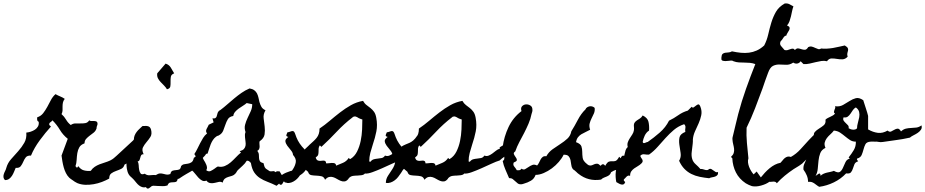

<svg xmlns="http://www.w3.org/2000/svg" viewBox="-110 -1036 5382 1117"><path d="M694.3 -193.4Q671.9 -182.6 664.1 -167Q656.2 -151.4 651.9 -134.8Q647.5 -118.2 641.1 -103Q634.8 -87.9 614.3 -78.1Q609.4 -60.5 595.2 -53.7Q581.1 -46.9 565.4 -41.5Q549.8 -36.1 537.6 -27.3Q525.4 -18.6 525.4 2.9Q505.9 13.7 482.9 22.5Q460 31.2 435.1 35.6Q410.2 40 385.7 39.1Q361.3 38.1 339.8 29.3Q325.2 22.5 311.5 11.7Q306.6 7.8 302.2 5.4Q297.9 2.9 293 -2Q281.2 -13.7 273.4 -29.3Q265.6 -44.9 260.7 -62.5Q255.9 -80.1 252.9 -97.7Q250 -115.2 248 -130.9L284.2 -228.5Q255.9 -251 238.3 -280.8Q220.7 -310.5 195.3 -335.9Q190.4 -329.1 182.6 -324.2Q174.8 -319.3 176.8 -308.6L186.5 -299.8Q154.3 -264.6 121.6 -220.2Q88.9 -175.8 70.3 -130.9Q48.8 -131.8 40 -120.6Q31.2 -109.4 25.4 -95.2Q19.5 -81.1 10.7 -69.3Q2 -57.6 -18.6 -59.6Q-23.4 -48.8 -28.3 -36.6Q-33.2 -24.4 -40 -13.7Q-46.9 -2.9 -56.6 4.4Q-66.4 11.7 -81.1 11.7Q-88.9 3.9 -89.8 -4.9Q-90.8 -13.7 -87.9 -22.9Q-85 -32.2 -80.1 -41.5Q-75.2 -50.8 -73.2 -59.6Q-65.4 -87.9 -44.9 -110.8Q-24.4 -133.8 -3.9 -156.7Q16.6 -179.7 31.2 -205.1Q45.9 -230.5 43 -264.6Q55.7 -265.6 68.8 -270Q82 -274.4 93.3 -281.7Q104.5 -289.1 110.8 -300.3Q117.2 -311.5 115.2 -327.1Q107.4 -331.1 106.4 -338.4Q105.5 -345.7 106.4 -353.5Q127.9 -360.4 141.1 -377.4Q154.3 -394.5 165 -414.1Q175.8 -433.6 186 -453.6Q196.3 -473.6 212.9 -488.3Q226.6 -480.5 240.2 -475.1Q253.9 -469.7 266.6 -460.9Q257.8 -449.2 255.9 -438.5Q253.9 -427.7 253.9 -416.5Q253.9 -405.3 253.9 -394.5Q253.9 -383.8 248 -372.1Q263.7 -358.4 274.4 -339.8Q285.2 -321.3 301.8 -308.6Q313.5 -317.4 328.1 -317.9Q342.8 -318.4 357.9 -317.9Q373 -317.4 386.7 -319.8Q400.4 -322.3 409.2 -335.9Q413.1 -332 420.9 -332Q428.7 -332 436.5 -332Q444.3 -332 450.2 -329.6Q456.1 -327.1 457 -320.3Q458 -312.5 456.5 -309.6Q455.1 -306.6 453.1 -299.8Q451.2 -292 452.1 -292Q453.1 -292 450.2 -285.2Q445.3 -272.5 434.1 -263.7Q422.9 -254.9 411.6 -246.6Q400.4 -238.3 391.1 -228Q381.8 -217.8 381.8 -202.1Q360.4 -194.3 351.6 -179.2Q342.8 -164.1 339.8 -145Q336.9 -126 335.9 -106Q335 -85.9 329.1 -69.3L337.9 -59.6L345.7 -69.3Q359.4 -49.8 378.4 -44.9Q397.5 -40 418 -42Q427.7 -56.6 440.9 -65.4Q454.1 -74.2 469.2 -80.1Q484.4 -85.9 500.5 -90.8Q516.6 -95.7 531.2 -102.5Q543 -108.4 551.3 -115.2Q559.6 -122.1 569.3 -130.9Q598.6 -158.2 627.4 -184.6Q656.2 -210.9 685.5 -238.3Q691.4 -238.3 693.4 -232.4Q695.3 -226.6 695.3 -219.2Q695.3 -211.9 694.8 -204.6Q694.3 -197.3 694.3 -193.4Z M903.3 -609.4Q885.7 -602.5 883.8 -588.9Q881.8 -575.2 882.3 -560.5Q882.8 -545.9 880.9 -533.2Q878.9 -520.5 861.3 -516.6Q854.5 -528.3 844.2 -538.6Q834 -548.8 824.2 -559.1Q814.5 -569.3 808.6 -581.1Q802.7 -592.8 804.7 -609.4L853.5 -666Q865.2 -662.1 872.1 -656.2Q878.9 -650.4 883.8 -642.6Q888.7 -634.8 893.1 -626.5Q897.5 -618.2 903.3 -609.4ZM1092.8 -171.9Q1093.8 -150.4 1089.4 -141.6Q1085 -132.8 1079.1 -127.4Q1073.2 -122.1 1068.8 -115.7Q1064.5 -109.4 1064.5 -93.8Q1042 -69.3 1028.3 -58.1Q1014.6 -46.9 1002 -39.6Q989.3 -32.2 973.6 -23.4Q958 -14.6 930.7 3.9L923.8 4.9Q920.9 19.5 913.6 22Q906.2 24.4 897 24.4Q887.7 24.4 878.9 26.4Q870.1 28.3 864.3 43Q847.7 47.9 835.9 46.9Q824.2 45.9 805.7 45.9Q799.8 45.9 790.5 44.9Q781.2 43.9 775.4 45.9Q771.5 46.9 767.1 51.3Q762.7 55.7 757.8 58.6Q752.9 61.5 748 61Q743.2 60.5 739.3 52.7Q727.5 55.7 717.8 52.7Q708 49.8 699.2 43Q690.4 36.1 683.1 26.9Q675.8 17.6 668.9 9.8Q664.1 3.9 658.2 -1Q652.3 -5.9 647.5 -10.7Q636.7 -21.5 631.8 -38.1Q627 -54.7 626 -72.3Q625 -89.8 627 -107.4Q628.9 -125 632.8 -138.7Q641.6 -147.5 645 -158.7Q648.4 -169.9 650.9 -181.6Q653.3 -193.4 656.7 -204.6Q660.2 -215.8 668.9 -224.6Q668.9 -237.3 673.3 -248Q677.7 -258.8 685.1 -268.6Q692.4 -278.3 701.7 -286.6Q710.9 -294.9 718.8 -302.7Q726.6 -302.7 734.4 -303.2Q742.2 -303.7 749 -302.2Q755.9 -300.8 760.7 -296.4Q765.6 -292 768.6 -282.2Q775.4 -255.9 765.1 -239.7Q754.9 -223.6 742.2 -209Q729.5 -194.3 721.7 -178.7Q713.9 -163.1 725.6 -138.7Q714.8 -138.7 711.4 -132.8Q708 -127 706.5 -119.6Q705.1 -112.3 702.1 -105.5Q699.2 -98.6 690.4 -95.7Q696.3 -89.8 696.8 -75.2Q697.3 -60.5 699.7 -47.4Q702.1 -34.2 708.5 -26.4Q714.8 -18.6 732.4 -25.4Q745.1 -14.6 763.2 -16.6Q781.2 -18.6 796.9 -17.6Q810.5 -26.4 820.3 -26.9Q830.1 -27.3 838.9 -24.9Q847.7 -22.5 857.4 -20.5Q867.2 -18.6 880.9 -23.4Q884.8 -40 894.5 -43Q904.3 -45.9 914.1 -46.4Q923.8 -46.9 932.1 -49.8Q940.4 -52.7 943.4 -69.3Q951.2 -79.1 961.9 -80.6Q972.7 -82 983.9 -84Q995.1 -85.9 1004.4 -92.3Q1013.7 -98.6 1017.6 -117.2Q1034.2 -129.9 1041.5 -136.2Q1048.8 -142.6 1053.7 -146.5Q1058.6 -150.4 1066.4 -155.3Q1074.2 -160.2 1092.8 -171.9Z M1700.2 -102.5Q1686.5 -79.1 1679.2 -64.9Q1671.9 -50.8 1664.6 -41.5Q1657.2 -32.2 1647.9 -24.9Q1638.7 -17.6 1622.1 -6.8Q1611.3 2.9 1600.6 9.8Q1591.8 16.6 1583.5 21.5Q1575.2 26.4 1570.3 26.4Q1568.4 26.4 1566.4 25.9Q1564.5 25.4 1562.5 25.4Q1556.6 25.4 1551.3 25.9Q1545.9 26.4 1542 18.6Q1539.1 21.5 1537.1 25.4Q1535.2 29.3 1533.2 32.7Q1531.2 36.1 1527.8 38.1Q1524.4 40 1518.6 38.1L1513.7 32.2L1499 44.9Q1471.7 31.2 1446.8 22Q1421.9 12.7 1402.3 0Q1382.8 -12.7 1369.1 -32.7Q1355.5 -52.7 1349.6 -87.9Q1344.7 -93.8 1338.9 -98.1Q1333 -102.5 1325.2 -100.6Q1315.4 -84 1301.8 -72.3Q1288.1 -60.5 1274.4 -46.9Q1269.5 -42 1266.6 -36.1Q1263.7 -30.3 1258.8 -25.4Q1251 -16.6 1240.2 -13.2Q1229.5 -9.8 1218.8 -6.8Q1208 -3.9 1198.7 2.9Q1189.5 9.8 1185.5 26.4Q1173.8 19.5 1162.1 22.5Q1153.3 24.4 1143.6 26.9Q1133.8 29.3 1124.5 29.8Q1115.2 30.3 1106.4 27.3Q1097.7 24.4 1090.8 14.6Q1077.1 20.5 1065.4 14.2Q1053.7 7.8 1043.5 -3.4Q1033.2 -14.6 1023.4 -27.3Q1013.7 -40 1004.9 -45.9Q999 -61.5 1005.4 -72.8Q1011.7 -84 1019 -94.2Q1026.4 -104.5 1029.3 -114.7Q1032.2 -125 1020.5 -139.6Q1030.3 -154.3 1038.1 -170.4Q1045.9 -186.5 1054.2 -202.6Q1062.5 -218.8 1071.8 -233.9Q1081.1 -249 1094.7 -259.8Q1088.9 -266.6 1088.9 -272.9Q1088.9 -279.3 1091.8 -285.6Q1094.7 -292 1098.6 -298.3Q1102.5 -304.7 1104.5 -310.5L1132.8 -324.2L1126 -347.7Q1136.7 -345.7 1142.1 -348.6Q1147.5 -351.6 1149.9 -357.4Q1152.3 -363.3 1153.8 -370.6Q1155.3 -377.9 1158.2 -383.8Q1163.1 -392.6 1172.9 -396.5Q1193.4 -412.1 1213.4 -429.7Q1233.4 -447.3 1253.4 -463.9Q1273.4 -480.5 1294.9 -495.6Q1316.4 -510.7 1341.8 -521.5Q1359.4 -518.6 1369.6 -510.7Q1379.9 -502.9 1385.3 -492.2Q1390.6 -481.4 1393.6 -468.3Q1396.5 -455.1 1399.4 -442.4Q1404.3 -425.8 1411.1 -414.1Q1418 -402.3 1434.6 -394.5Q1420.9 -371.1 1423.8 -348.1Q1426.8 -325.2 1429.7 -299.8Q1432.6 -276.4 1429.2 -253.9Q1425.8 -231.4 1400.4 -213.9Q1398.4 -207 1399.4 -199.2Q1400.4 -191.4 1400.4 -183.6Q1400.4 -175.8 1397.5 -168.9Q1394.5 -162.1 1386.7 -158.2Q1395.5 -147.5 1396 -136.7Q1396.5 -126 1397 -116.2Q1397.5 -106.4 1401.9 -98.6Q1406.2 -90.8 1422.9 -86.9Q1425.8 -74.2 1428.2 -67.9Q1430.7 -61.5 1434.1 -57.6Q1437.5 -53.7 1443.4 -50.3Q1449.2 -46.9 1459 -40Q1466.8 -38.1 1476.6 -40Q1486.3 -42 1492.2 -34.2Q1497.1 -39.1 1503.9 -39.6Q1510.7 -40 1516.6 -39.1L1529.3 -17.6Q1540 -25.4 1553.7 -31.2Q1567.4 -37.1 1580.1 -41Q1594.7 -44.9 1609.4 -47.9ZM1325.2 -436.5Q1316.4 -428.7 1303.7 -420.9Q1291 -413.1 1278.8 -404.3Q1266.6 -395.5 1257.8 -385.3Q1249 -375 1247.1 -361.3Q1224.6 -357.4 1215.8 -342.8Q1207 -328.1 1201.2 -310.5Q1195.3 -293 1188.5 -275.9Q1181.6 -258.8 1164.1 -249Q1158.2 -245.1 1153.3 -245.1Q1154.3 -245.1 1147.5 -241.2Q1136.7 -233.4 1128.9 -221.7Q1121.1 -210 1115.7 -196.3Q1110.4 -182.6 1106 -168.5Q1101.6 -154.3 1097.7 -142.6Q1084 -140.6 1077.1 -136.7Q1070.3 -132.8 1068.8 -128.4Q1067.4 -124 1069.3 -118.2Q1071.3 -112.3 1075.2 -105.5Q1079.1 -99.6 1083.5 -91.8Q1087.9 -84 1090.8 -76.2Q1093.8 -68.4 1094.2 -60.5Q1094.7 -52.7 1089.8 -45.9Q1103.5 -35.2 1116.2 -41.5Q1128.9 -47.9 1139.6 -55.7Q1143.6 -58.6 1147.9 -62Q1152.3 -65.4 1157.2 -67.4Q1179.7 -62.5 1198.2 -70.3Q1216.8 -78.1 1232.4 -91.8Q1248 -105.5 1262.7 -121.1Q1277.3 -136.7 1292 -148.4L1284.2 -156.2Q1301.8 -161.1 1309.1 -169.4Q1316.4 -177.7 1318.4 -188.5Q1320.3 -199.2 1318.4 -211.4Q1316.4 -223.6 1315.4 -237.3Q1314.5 -245.1 1314.9 -252.4Q1315.4 -259.8 1318.4 -267.6Q1310.5 -290 1315.9 -310.5Q1321.3 -331.1 1330.6 -350.1Q1339.8 -369.1 1348.6 -388.7Q1357.4 -408.2 1357.4 -429.7Z M2338.9 -244.1Q2334 -213.9 2327.1 -197.8Q2320.3 -181.6 2310.1 -171.4Q2299.8 -161.1 2284.2 -151.9Q2268.6 -142.6 2247.1 -125Q2239.3 -119.1 2232.4 -114.3Q2225.6 -109.4 2218.8 -102.5Q2199.2 -96.7 2170.9 -83.5Q2142.6 -70.3 2112.8 -57.1Q2083 -43.9 2056.2 -34.2Q2029.3 -24.4 2012.7 -26.4Q2006.8 -18.6 1992.2 -16.6Q1977.5 -14.6 1969.7 -14.6Q1957 -14.6 1943.8 -12.7Q1930.7 -10.7 1920.9 -1Q1918.9 1 1918.5 1.5Q1918 2 1918.5 2Q1918.9 2 1918.5 2.4Q1918 2.9 1916 5.9Q1905.3 18.6 1894 19.5Q1882.8 20.5 1872.1 16.1Q1861.3 11.7 1850.1 4.9Q1838.9 -2 1827.6 -5.4Q1816.4 -8.8 1804.7 -6.3Q1793 -3.9 1781.2 9.8Q1774.4 -7.8 1759.8 -10.7Q1745.1 -13.7 1730 -14.2Q1714.8 -14.6 1701.2 -17.1Q1687.5 -19.5 1682.6 -35.2V-36.1L1662.1 -53.7L1659.2 -50.8Q1654.3 -45.9 1651.4 -40Q1648.4 -34.2 1644.5 -29.3Q1636.7 -17.6 1627.9 -6.3Q1619.1 4.9 1607.9 13.2Q1596.7 21.5 1584 25.9Q1571.3 30.3 1556.6 28.3Q1556.6 4.9 1569.8 -14.6Q1583 -34.2 1595.2 -53.2Q1607.4 -72.3 1610.8 -92.3Q1614.3 -112.3 1594.7 -134.8Q1593.8 -148.4 1582.5 -161.6Q1571.3 -174.8 1561.5 -188Q1551.8 -201.2 1550.3 -213.9Q1548.8 -226.6 1567.4 -239.3Q1558.6 -241.2 1555.7 -246.1Q1555.7 -251 1558.1 -256.3Q1560.5 -261.7 1562.5 -266.6Q1568.4 -266.6 1574.7 -269Q1581.1 -271.5 1586.4 -272.9Q1591.8 -274.4 1596.2 -272.9Q1600.6 -271.5 1604.5 -263.7Q1607.4 -257.8 1609.4 -251Q1611.3 -244.1 1614.3 -237.3Q1622.1 -217.8 1633.8 -200.7Q1645.5 -183.6 1660.2 -168.9L1663.1 -166Q1663.1 -167 1667 -170.9Q1670.9 -174.8 1675.8 -179.2Q1680.7 -183.6 1684.6 -187.5Q1688.5 -191.4 1690.4 -193.4Q1702.1 -204.1 1712.9 -213.9Q1723.6 -223.6 1731.9 -233.9Q1740.2 -244.1 1744.6 -257.3Q1749 -270.5 1749 -288.1Q1779.3 -308.6 1808.6 -333.5Q1837.9 -358.4 1868.2 -381.8Q1898.4 -405.3 1931.2 -423.8Q1963.9 -442.4 2002 -449.2Q2010.7 -433.6 2022.5 -424.8Q2034.2 -416 2045.4 -407.2Q2056.6 -398.4 2065.9 -385.7Q2075.2 -373 2079.1 -350.6Q2086.9 -308.6 2079.6 -271.5Q2072.3 -234.4 2058.6 -194.3Q2050.8 -170.9 2044.4 -146.5Q2038.1 -122.1 2038.1 -96.7L2044.9 -94.7Q2053.7 -106.4 2064.9 -109.4Q2076.2 -112.3 2087.9 -113.3Q2099.6 -114.3 2110.8 -116.7Q2122.1 -119.1 2129.9 -130.9Q2142.6 -126 2153.8 -130.4Q2165 -134.8 2175.8 -142.6Q2186.5 -150.4 2197.3 -159.2Q2208 -168 2219.7 -170.9L2218.8 -178.7Q2236.3 -190.4 2249 -195.3Q2261.7 -200.2 2272.5 -205.1Q2283.2 -210 2293.9 -218.8Q2304.7 -227.5 2318.4 -248Q2323.2 -250 2329.6 -249.5Q2335.9 -249 2338.9 -244.1ZM1998 -340.8Q1993.2 -342.8 1987.8 -344.2Q1982.4 -345.7 1977.5 -348.6Q1968.8 -354.5 1960.9 -357.4Q1953.1 -360.4 1942.4 -355.5V-353.5H1941.4Q1891.6 -315.4 1849.1 -270Q1806.6 -224.6 1759.8 -181.6L1751 -190.4Q1744.1 -181.6 1743.7 -171.9Q1743.2 -162.1 1743.2 -153.3Q1743.2 -144.5 1741.2 -136.7Q1739.3 -128.9 1729.5 -122.1L1726.6 -120.1Q1730.5 -106.4 1737.8 -103Q1745.1 -99.6 1753.4 -100.1Q1761.7 -100.6 1769.5 -101.6Q1777.3 -102.5 1782.2 -98.6Q1785.2 -96.7 1786.1 -92.8Q1787.1 -88.9 1787.1 -85.9Q1792 -85.9 1797.4 -85.9Q1802.7 -85.9 1808.6 -86.9Q1819.3 -88.9 1831.5 -87.4Q1843.8 -85.9 1845.7 -72.3Q1865.2 -80.1 1885.7 -88.9Q1906.2 -97.7 1918.9 -117.2L1925.8 -110.4Q1926.8 -110.4 1927.2 -110.8Q1927.7 -111.3 1928.7 -111.3Q1953.1 -126 1967.3 -154.3Q1981.4 -182.6 1988.3 -215.8Q1995.1 -249 1996.6 -282.2Q1998 -315.4 1998 -340.8Z M2917 -244.1Q2912.1 -213.9 2905.3 -197.8Q2898.4 -181.6 2888.2 -171.4Q2877.9 -161.1 2862.3 -151.9Q2846.7 -142.6 2825.2 -125Q2817.4 -119.1 2810.5 -114.3Q2803.7 -109.4 2796.9 -102.5Q2777.3 -96.7 2749 -83.5Q2720.7 -70.3 2690.9 -57.1Q2661.1 -43.9 2634.3 -34.2Q2607.4 -24.4 2590.8 -26.4Q2585 -18.6 2570.3 -16.6Q2555.7 -14.6 2547.9 -14.6Q2535.2 -14.6 2522 -12.7Q2508.8 -10.7 2499 -1Q2497.1 1 2496.6 1.5Q2496.1 2 2496.6 2Q2497.1 2 2496.6 2.4Q2496.1 2.9 2494.1 5.9Q2483.4 18.6 2472.2 19.5Q2460.9 20.5 2450.2 16.1Q2439.5 11.7 2428.2 4.9Q2417 -2 2405.8 -5.4Q2394.5 -8.8 2382.8 -6.3Q2371.1 -3.9 2359.4 9.8Q2352.5 -7.8 2337.9 -10.7Q2323.2 -13.7 2308.1 -14.2Q2293 -14.6 2279.3 -17.1Q2265.6 -19.5 2260.7 -35.2V-36.1L2240.2 -53.7L2237.3 -50.8Q2232.4 -45.9 2229.5 -40Q2226.6 -34.2 2222.7 -29.3Q2214.8 -17.6 2206.1 -6.3Q2197.3 4.9 2186 13.2Q2174.8 21.5 2162.1 25.9Q2149.4 30.3 2134.8 28.3Q2134.8 4.9 2147.9 -14.6Q2161.1 -34.2 2173.3 -53.2Q2185.5 -72.3 2189 -92.3Q2192.4 -112.3 2172.9 -134.8Q2171.9 -148.4 2160.6 -161.6Q2149.4 -174.8 2139.6 -188Q2129.9 -201.2 2128.4 -213.9Q2127 -226.6 2145.5 -239.3Q2136.7 -241.2 2133.8 -246.1Q2133.8 -251 2136.2 -256.3Q2138.7 -261.7 2140.6 -266.6Q2146.5 -266.6 2152.8 -269Q2159.2 -271.5 2164.6 -272.9Q2169.9 -274.4 2174.3 -272.9Q2178.7 -271.5 2182.6 -263.7Q2185.5 -257.8 2187.5 -251Q2189.5 -244.1 2192.4 -237.3Q2200.2 -217.8 2211.9 -200.7Q2223.6 -183.6 2238.3 -168.9L2241.2 -166Q2241.2 -167 2245.1 -170.9Q2249 -174.8 2253.9 -179.2Q2258.8 -183.6 2262.7 -187.5Q2266.6 -191.4 2268.6 -193.4Q2280.3 -204.1 2291 -213.9Q2301.8 -223.6 2310.1 -233.9Q2318.4 -244.1 2322.8 -257.3Q2327.1 -270.5 2327.1 -288.1Q2357.4 -308.6 2386.7 -333.5Q2416 -358.4 2446.3 -381.8Q2476.6 -405.3 2509.3 -423.8Q2542 -442.4 2580.1 -449.2Q2588.9 -433.6 2600.6 -424.8Q2612.3 -416 2623.5 -407.2Q2634.8 -398.4 2644 -385.7Q2653.3 -373 2657.2 -350.6Q2665 -308.6 2657.7 -271.5Q2650.4 -234.4 2636.7 -194.3Q2628.9 -170.9 2622.6 -146.5Q2616.2 -122.1 2616.2 -96.7L2623 -94.7Q2631.8 -106.4 2643.1 -109.4Q2654.3 -112.3 2666 -113.3Q2677.7 -114.3 2689 -116.7Q2700.2 -119.1 2708 -130.9Q2720.7 -126 2731.9 -130.4Q2743.2 -134.8 2753.9 -142.6Q2764.6 -150.4 2775.4 -159.2Q2786.1 -168 2797.9 -170.9L2796.9 -178.7Q2814.5 -190.4 2827.1 -195.3Q2839.8 -200.2 2850.6 -205.1Q2861.3 -210 2872.1 -218.8Q2882.8 -227.5 2896.5 -248Q2901.4 -250 2907.7 -249.5Q2914.1 -249 2917 -244.1ZM2576.2 -340.8Q2571.3 -342.8 2565.9 -344.2Q2560.5 -345.7 2555.7 -348.6Q2546.9 -354.5 2539.1 -357.4Q2531.2 -360.4 2520.5 -355.5V-353.5H2519.5Q2469.7 -315.4 2427.2 -270Q2384.8 -224.6 2337.9 -181.6L2329.1 -190.4Q2322.3 -181.6 2321.8 -171.9Q2321.3 -162.1 2321.3 -153.3Q2321.3 -144.5 2319.3 -136.7Q2317.4 -128.9 2307.6 -122.1L2304.7 -120.1Q2308.6 -106.4 2315.9 -103Q2323.2 -99.6 2331.5 -100.1Q2339.8 -100.6 2347.7 -101.6Q2355.5 -102.5 2360.4 -98.6Q2363.3 -96.7 2364.3 -92.8Q2365.2 -88.9 2365.2 -85.9Q2370.1 -85.9 2375.5 -85.9Q2380.9 -85.9 2386.7 -86.9Q2397.5 -88.9 2409.7 -87.4Q2421.9 -85.9 2423.8 -72.3Q2443.4 -80.1 2463.9 -88.9Q2484.4 -97.7 2497.1 -117.2L2503.9 -110.4Q2504.9 -110.4 2505.4 -110.8Q2505.9 -111.3 2506.8 -111.3Q2531.2 -126 2545.4 -154.3Q2559.6 -182.6 2566.4 -215.8Q2573.2 -249 2574.7 -282.2Q2576.2 -315.4 2576.2 -340.8Z M3501 -48.8Q3489.3 -48.8 3482.9 -48.3Q3476.6 -47.9 3471.7 -46.9Q3466.8 -45.9 3460.9 -43Q3455.1 -40 3445.3 -34.2Q3441.4 -23.4 3435.1 -18.1Q3428.7 -12.7 3420.4 -9.3Q3412.1 -5.9 3403.3 -2.4Q3394.5 1 3386.7 8.8Q3312.5 20.5 3255.9 -24.4Q3249 -29.3 3243.7 -35.2Q3238.3 -41 3231.4 -45.9Q3226.6 -49.8 3226.1 -49.3Q3225.6 -48.8 3221.7 -53.7Q3214.8 -63.5 3213.4 -77.6Q3211.9 -91.8 3209 -105Q3206.1 -118.2 3197.8 -127.4Q3189.5 -136.7 3168.9 -135.7Q3159.2 -115.2 3141.1 -94.2Q3123 -73.2 3100.6 -56.6Q3078.1 -40 3053.2 -29.3Q3028.3 -18.6 3005.9 -18.6Q2998 3.9 2979 15.1Q2960 26.4 2938.5 32.2Q2936.5 33.2 2930.7 34.7Q2924.8 36.1 2923.8 36.1Q2910.2 37.1 2902.3 31.2Q2894.5 25.4 2887.7 18.6Q2880.9 11.7 2873 5.9Q2865.2 0 2851.6 0Q2840.8 -25.4 2830.1 -49.8Q2819.3 -74.2 2814.5 -99.6Q2823.2 -104.5 2823.7 -111.8Q2824.2 -119.1 2824.2 -127Q2808.6 -131.8 2808.1 -139.2Q2807.6 -146.5 2811 -154.3Q2814.5 -162.1 2817.9 -169.4Q2821.3 -176.8 2814.5 -181.6Q2822.3 -241.2 2848.6 -296.9Q2875 -352.5 2923.8 -389.6Q2918 -408.2 2927.2 -418Q2936.5 -427.7 2949.7 -428.7Q2962.9 -429.7 2975.1 -422.4Q2987.3 -415 2987.3 -399.4Q2988.3 -392.6 2986.3 -385.7Q2984.4 -378.9 2982.4 -373Q2976.6 -343.8 2964.8 -316.4Q2953.1 -289.1 2939.5 -262.7Q2925.8 -236.3 2911.6 -210Q2897.5 -183.6 2887.7 -155.3Q2876 -147.5 2879.9 -138.7Q2883.8 -129.9 2890.1 -121.6Q2896.5 -113.3 2897 -105.5Q2897.5 -97.7 2878.9 -90.8Q2873 -77.1 2881.8 -66.9Q2890.6 -56.6 2896.5 -45.9Q2904.3 -44.9 2911.6 -45.9Q2918.9 -46.9 2923.8 -54.7Q2935.5 -46.9 2944.8 -51.8Q2954.1 -56.6 2964.4 -64Q2974.6 -71.3 2986.8 -76.2Q2999 -81.1 3014.6 -73.2Q3021.5 -80.1 3025.9 -89.8Q3030.3 -99.6 3035.2 -108.4Q3040 -117.2 3047.4 -123Q3054.7 -128.9 3068.4 -127Q3082 -151.4 3104.5 -167.5Q3127 -183.6 3149.9 -198.2Q3172.9 -212.9 3190.9 -229.5Q3209 -246.1 3213.9 -272.5Q3232.4 -301.8 3251.5 -338.4Q3270.5 -375 3295.9 -399.4Q3298.8 -407.2 3305.7 -411.6Q3312.5 -416 3320.3 -417.5Q3328.1 -418.9 3335.9 -416.5Q3343.8 -414.1 3349.6 -408.2Q3351.6 -390.6 3345.2 -376Q3338.9 -361.3 3331.5 -347.2Q3324.2 -333 3320.3 -317.4Q3316.4 -301.8 3323.2 -281.2Q3309.6 -273.4 3296.4 -267.6Q3283.2 -261.7 3272 -254.9Q3260.7 -248 3252.4 -237.3Q3244.1 -226.6 3241.2 -209Q3267.6 -199.2 3272.5 -184.6Q3277.3 -169.9 3277.3 -152.8Q3277.3 -135.7 3279.8 -117.7Q3282.2 -99.6 3304.7 -82Q3308.6 -79.1 3310.1 -77.6Q3311.5 -76.2 3316.4 -74.2Q3326.2 -71.3 3334 -74.7Q3341.8 -78.1 3349.1 -81.1Q3356.4 -84 3364.7 -83.5Q3373 -83 3383.8 -71.3Q3398.4 -89.8 3411.1 -71.3Q3422.9 -92.8 3432.6 -95.7Q3442.4 -98.6 3451.7 -97.7Q3460.9 -96.7 3470.7 -99.6Q3480.5 -102.5 3492.2 -124L3501 -115.2Q3506.8 -130.9 3515.1 -130.4Q3523.4 -129.9 3531.2 -127.4Q3539.1 -125 3544.9 -127.4Q3550.8 -129.9 3550.8 -150.4Q3559.6 -150.4 3565.9 -154.3Q3572.3 -158.2 3578.6 -163.1Q3585 -168 3592.8 -171.4Q3600.6 -174.8 3611.3 -174.8L3585.9 -113.3Z M4067.4 -35.2Q4068.4 -23.4 4063.5 -17.6Q4058.6 -11.7 4050.3 -8.8Q4042 -5.9 4032.2 -4.4Q4022.5 -2.9 4015.6 1Q3987.3 -2 3960.9 -7.3Q3934.6 -12.7 3912.1 -23.9Q3889.6 -35.2 3871.6 -53.7Q3853.5 -72.3 3840.8 -100.6Q3853.5 -121.1 3849.6 -146Q3845.7 -170.9 3842.3 -194.3Q3838.9 -217.8 3843.3 -237.3Q3847.7 -256.8 3877 -268.6Q3875 -279.3 3877.4 -292Q3879.9 -304.7 3870.1 -313.5Q3835.9 -301.8 3810.5 -280.3Q3785.2 -258.8 3762.2 -233.4Q3739.3 -208 3716.3 -182.1Q3693.4 -156.2 3666 -136.7Q3653.3 -135.7 3639.2 -138.2Q3625 -140.6 3615.2 -129.9Q3616.2 -123 3620.1 -118.2Q3624 -113.3 3626.5 -108.4Q3628.9 -103.5 3628.9 -98.1Q3628.9 -92.8 3622.1 -85.9Q3612.3 -76.2 3601.1 -69.8Q3589.8 -63.5 3579.6 -56.2Q3569.3 -48.8 3562.5 -39.1Q3555.7 -29.3 3555.7 -12.7Q3549.8 -15.6 3544.9 -14.2Q3540 -12.7 3535.6 -8.8Q3531.2 -4.9 3527.3 0Q3523.4 4.9 3519.5 7.8Q3517.6 12.7 3520.5 16.1Q3523.4 19.5 3527.3 23.4Q3523.4 34.2 3517.1 36.6Q3510.7 39.1 3503.4 37.1Q3496.1 35.2 3488.8 30.8Q3481.4 26.4 3475.6 23.4Q3472.7 10.7 3471.7 -5.9Q3470.7 -22.5 3472.7 -38.6Q3474.6 -54.7 3480.5 -69.3Q3486.3 -84 3498 -93.8Q3502 -96.7 3502.9 -97.2Q3503.9 -97.7 3503.9 -97.7Q3503.9 -97.7 3504.9 -98.1Q3505.9 -98.6 3508.8 -101.6Q3516.6 -110.4 3519.5 -120.6Q3522.5 -130.9 3524.4 -141.6Q3526.4 -152.3 3529.8 -162.6Q3533.2 -172.9 3542 -180.7Q3538.1 -196.3 3542.5 -208.5Q3546.9 -220.7 3554.2 -231.9Q3561.5 -243.2 3568.8 -254.4Q3576.2 -265.6 3578.1 -279.3Q3579.1 -284.2 3578.6 -288.6Q3578.1 -293 3578.1 -297.9Q3576.2 -313.5 3581.5 -321.8Q3586.9 -330.1 3595.2 -335.4Q3603.5 -340.8 3612.8 -346.7Q3622.1 -352.5 3628.9 -364.3Q3657.2 -350.6 3662.6 -327.6Q3668 -304.7 3666 -276.4Q3649.4 -265.6 3640.6 -246.6Q3631.8 -227.5 3628.9 -210Q3630.9 -204.1 3634.3 -203.6Q3637.7 -203.1 3642.1 -204.6Q3646.5 -206.1 3650.4 -208Q3654.3 -210 3658.2 -210Q3693.4 -234.4 3728 -264.6Q3762.7 -294.9 3782.2 -334Q3810.5 -347.7 3835.9 -365.7Q3861.3 -383.8 3891.6 -392.6L3914.1 -415Q3918.9 -407.2 3925.8 -411.6Q3932.6 -416 3939.5 -421.9Q3946.3 -427.7 3952.6 -428.7Q3959 -429.7 3964.8 -415Q3974.6 -389.6 3969.7 -365.7Q3964.8 -341.8 3954.6 -318.8Q3944.3 -295.9 3933.6 -272.5Q3922.9 -249 3920.9 -224.6Q3920.9 -218.8 3920.9 -212.4Q3920.9 -206.1 3919.9 -199.2Q3918 -178.7 3914.6 -154.8Q3911.1 -130.9 3917 -111.3Q3921.9 -93.8 3937.5 -80.1Q3953.1 -66.4 3964.8 -52.7Q3971.7 -53.7 3978.5 -51.8Q3985.4 -49.8 3991.7 -47.9Q3998 -45.9 4003.9 -46.4Q4009.8 -46.9 4015.6 -52.7Q4022.5 -55.7 4028.8 -52.2Q4035.2 -48.8 4041 -43.9Q4046.9 -39.1 4053.2 -35.6Q4059.6 -32.2 4067.4 -35.2Z M4821.3 -706.1Q4807.6 -691.4 4791 -690.9Q4774.4 -690.4 4758.3 -693.4Q4742.2 -696.3 4727.1 -695.8Q4711.9 -695.3 4701.2 -679.7Q4685.5 -683.6 4668.9 -681.2Q4652.3 -678.7 4634.8 -674.3Q4617.2 -669.9 4599.6 -666Q4582 -662.1 4564.5 -663.1L4547.9 -679.7Q4541 -668.9 4528.8 -666.5Q4516.6 -664.1 4504.9 -671.9Q4484.4 -658.2 4463.9 -659.2Q4443.4 -660.2 4423.8 -660.6Q4404.3 -661.1 4387.2 -652.8Q4370.1 -644.5 4358.4 -612.3Q4349.6 -589.8 4341.8 -566.9Q4334 -543.9 4326.2 -521.5Q4304.7 -462.9 4282.7 -405.8Q4260.7 -348.6 4233.4 -293Q4231.4 -249 4235.4 -204.1Q4239.3 -159.2 4244.1 -115.2Q4240.2 -103.5 4241.7 -90.8Q4243.2 -78.1 4248 -65.4Q4252.9 -52.7 4259.8 -41.5Q4266.6 -30.3 4274.4 -21.5L4292 -38.1L4316.4 -3.9Q4326.2 -16.6 4339.4 -30.8Q4352.5 -44.9 4367.2 -57.1Q4381.8 -69.3 4397.9 -77.6Q4414.1 -85.9 4430.7 -88.9Q4437.5 -95.7 4443.4 -103.5Q4449.2 -111.3 4456.1 -116.7Q4462.9 -122.1 4471.2 -124.5Q4479.5 -127 4491.2 -123Q4522.5 -140.6 4546.9 -167.5Q4571.3 -194.3 4595.7 -221.2Q4620.1 -248 4647 -270.5Q4673.8 -293 4710 -301.8Q4686.5 -245.1 4650.4 -191.9Q4614.3 -138.7 4569.3 -96.7Q4557.6 -83 4540 -72.3Q4532.2 -67.4 4523.4 -62Q4514.6 -56.6 4506.8 -51.8Q4480.5 -34.2 4456.1 -14.2Q4431.6 5.9 4409.2 30.3Q4406.2 24.4 4401.4 22.5Q4396.5 20.5 4390.1 20.5Q4383.8 20.5 4377.4 21.5Q4371.1 22.5 4366.2 21.5Q4347.7 35.2 4317.9 43.5Q4288.1 51.8 4264.6 46.9Q4257.8 44.9 4246.1 39.6Q4234.4 34.2 4228.5 30.3Q4190.4 4.9 4171.4 -32.7Q4152.3 -70.3 4150.4 -115.2L4142.6 -123Q4155.3 -134.8 4158.7 -146.5Q4162.1 -158.2 4160.6 -170.4Q4159.2 -182.6 4155.8 -195.8Q4152.3 -209 4151.4 -222.7Q4150.4 -231.4 4151.9 -237.3Q4153.3 -243.2 4155.3 -251Q4163.1 -282.2 4169.9 -312Q4176.8 -341.8 4184.6 -372.1Q4204.1 -446.3 4230 -519Q4255.9 -591.8 4284.2 -663.1Q4268.6 -668.9 4252.9 -670.4Q4237.3 -671.9 4221.2 -671.9Q4205.1 -671.9 4189 -672.9Q4172.9 -673.8 4157.2 -679.7Q4150.4 -682.6 4150.4 -683.1Q4150.4 -683.6 4142.6 -683.6Q4137.7 -683.6 4128.9 -682.1Q4120.1 -680.7 4111.3 -680.7Q4102.5 -680.7 4095.2 -682.6Q4087.9 -684.6 4086.9 -691.4V-701.2Q4087.9 -716.8 4093.8 -722.2Q4099.6 -727.5 4108.4 -729Q4117.2 -730.5 4127.9 -731Q4138.7 -731.4 4148.4 -737.3Q4175.8 -731.4 4200.2 -729Q4224.6 -726.6 4247.6 -729.5Q4270.5 -732.4 4292.5 -742.2Q4314.5 -752 4335.9 -771.5Q4351.6 -801.8 4359.4 -836.4Q4367.2 -871.1 4377.4 -904.8Q4387.7 -938.5 4404.3 -967.3Q4420.9 -996.1 4455.1 -1015.6Q4470.7 -1017.6 4482.4 -1011.7Q4494.1 -1005.9 4505.9 -999Q4501 -985.4 4498 -970.7Q4495.1 -956.1 4491.7 -941.4Q4488.3 -926.8 4483.4 -913.1Q4478.5 -899.4 4468.8 -887.7Q4481.4 -882.8 4483.4 -876Q4485.4 -869.1 4481.4 -861.3Q4477.5 -853.5 4471.7 -844.7Q4465.8 -835.9 4464.8 -829.1Q4454.1 -828.1 4446.8 -815.4Q4439.5 -802.7 4431.6 -795.9Q4423.8 -779.3 4434.6 -767.6Q4445.3 -755.9 4454.1 -745.1Q4462.9 -742.2 4471.7 -744.6Q4480.5 -747.1 4487.8 -750Q4495.1 -752.9 4502 -752.9Q4508.8 -752.9 4514.6 -745.1Q4524.4 -755.9 4534.2 -754.4Q4543.9 -752.9 4553.7 -749.5Q4563.5 -746.1 4573.2 -746.6Q4583 -747.1 4591.8 -761.7Q4603.5 -767.6 4613.8 -764.6Q4624 -761.7 4632.8 -757.3Q4641.6 -752.9 4649.9 -750.5Q4658.2 -748 4667 -753.9Q4681.6 -752 4699.7 -752.9Q4717.8 -753.9 4735.8 -756.8Q4753.9 -759.8 4772 -764.2Q4790 -768.6 4804.7 -771.5Q4819.3 -762.7 4822.3 -755.9Q4825.2 -749 4823.7 -742.2Q4822.3 -735.4 4819.8 -727.1Q4817.4 -718.8 4821.3 -706.1Z M5251 -306.6Q5254.9 -292 5248 -281.7Q5241.2 -271.5 5230 -263.7Q5218.8 -255.9 5205.6 -249.5Q5192.4 -243.2 5183.6 -235.4Q5139.6 -225.6 5104 -221.2Q5068.4 -216.8 5025.4 -210Q5012.7 -208 5001.5 -210.4Q4990.2 -212.9 4978.5 -211.9Q4971.7 -211.9 4965.8 -212.4Q4960 -212.9 4954.1 -211.9Q4931.6 -210 4924.8 -196.8Q4918 -183.6 4913.6 -166.5Q4909.2 -149.4 4902.8 -134.3Q4896.5 -119.1 4876 -113.3Q4874 -108.4 4877.4 -104.5Q4880.9 -100.6 4882.8 -97.7Q4866.2 -92.8 4860.8 -80.1Q4855.5 -67.4 4851.6 -54.7Q4847.7 -42 4840.3 -33.2Q4833 -24.4 4812.5 -27.3Q4782.2 4.9 4741.2 24.9Q4700.2 44.9 4656.2 50.8Q4648.4 46.9 4641.1 41Q4633.8 35.2 4626.5 30.3Q4619.1 25.4 4610.8 22.9Q4602.5 20.5 4591.8 22.5Q4590.8 2 4583.5 -15.6Q4576.2 -33.2 4564.5 -48.8Q4562.5 -66.4 4568.8 -81.5Q4575.2 -96.7 4582 -111.3Q4588.9 -126 4593.3 -141.1Q4597.7 -156.2 4591.8 -175.8Q4601.6 -181.6 4605 -189.5Q4608.4 -197.3 4609.9 -205.6Q4611.3 -213.9 4614.3 -221.2Q4617.2 -228.5 4627.9 -233.4Q4620.1 -256.8 4630.4 -268.1Q4640.6 -279.3 4655.3 -288.1Q4669.9 -296.9 4682.6 -307.6Q4695.3 -318.4 4692.4 -339.8Q4698.2 -345.7 4706.1 -349.6Q4713.9 -353.5 4721.2 -356.9Q4728.5 -360.4 4735.4 -364.3Q4742.2 -368.2 4748 -375Q4741.2 -379.9 4741.7 -384.8Q4742.2 -389.6 4744.1 -395Q4746.1 -400.4 4748.5 -406.2Q4751 -412.1 4748 -418Q4774.4 -414.1 4794.4 -425.3Q4814.5 -436.5 4832.5 -448.2Q4850.6 -460 4869.1 -464.8Q4887.7 -469.7 4912.1 -453.1Q4914.1 -446.3 4918.5 -433.1Q4922.9 -419.9 4927.2 -406.2Q4931.6 -392.6 4935.5 -379.9Q4939.5 -367.2 4940.4 -361.3Q4940.4 -356.4 4940.4 -345.7Q4940.4 -335 4940.4 -322.8Q4940.4 -310.5 4940.4 -299.8Q4940.4 -289.1 4940.4 -283.2Q4968.8 -266.6 4997.1 -263.2Q5025.4 -259.8 5053.7 -276.4Q5064.5 -266.6 5074.2 -271Q5084 -275.4 5093.3 -281.2Q5102.5 -287.1 5112.3 -287.6Q5122.1 -288.1 5131.8 -271.5Q5145.5 -284.2 5160.2 -287.6Q5174.8 -291 5190.4 -291.5Q5206.1 -292 5221.2 -293.9Q5236.3 -295.9 5251 -306.6ZM4876 -290Q4876 -304.7 4880.9 -321.3Q4885.7 -337.9 4888.7 -354Q4891.6 -370.1 4888.2 -384.8Q4884.8 -399.4 4869.1 -411.1Q4858.4 -405.3 4851.6 -395Q4844.7 -384.8 4837.9 -374.5Q4831.1 -364.3 4821.8 -357.4Q4812.5 -350.6 4797.9 -353.5Q4793 -341.8 4797.9 -334.5Q4802.7 -327.1 4809.6 -320.8Q4816.4 -314.5 4822.8 -307.6Q4829.1 -300.8 4827.1 -290Q4831.1 -287.1 4837.9 -284.7Q4844.7 -282.2 4852.1 -281.7Q4859.4 -281.2 4866.2 -283.2Q4873 -285.2 4876 -290ZM4869.1 -211.9Q4849.6 -211.9 4835.4 -221.2Q4821.3 -230.5 4807.1 -242.2Q4793 -253.9 4777.8 -264.2Q4762.7 -274.4 4741.2 -276.4Q4732.4 -264.6 4720.7 -254.4Q4709 -244.1 4700.2 -232.4Q4691.4 -220.7 4688 -207Q4684.6 -193.4 4692.4 -175.8Q4669.9 -165 4662.1 -145Q4654.3 -125 4651.9 -101.6Q4649.4 -78.1 4647.5 -54.7Q4645.5 -31.2 4634.8 -12.7L4656.2 -27.3Q4660.2 -25.4 4662.6 -21.5Q4665 -17.6 4663.1 -12.7Q4670.9 -20.5 4680.7 -24.9Q4690.4 -29.3 4700.7 -31.7Q4710.9 -34.2 4721.2 -36.1Q4731.4 -38.1 4741.2 -42Q4765.6 -28.3 4776.4 -36.1Q4787.1 -43.9 4793.9 -59.6Q4800.8 -75.2 4808.6 -92.3Q4816.4 -109.4 4834 -113.3L4827.1 -120.1Q4843.8 -140.6 4856.9 -162.6Q4870.1 -184.6 4869.1 -211.9Z"/></svg>

Font: Homemade Apple
Style: Regular
Weight: 400
Version: Version 1.001